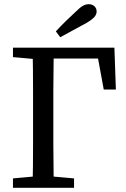

<svg xmlns="http://www.w3.org/2000/svg" viewBox="-20 -898 603 918"><path d="M135 0Q137 -51 137.5 -102.5Q138 -154 138 -206Q138 -258 138 -310V-359Q138 -411 138 -463Q138 -515 137.5 -567Q137 -619 135 -670H237Q237 -620 236 -568Q235 -516 235 -464Q235 -412 235 -359V-310Q235 -258 235 -206.5Q235 -155 236 -103.5Q237 -52 237 0ZM185 -618V-670H527L534 -470H476L440 -666L490 -618ZM42 0V-45L174 -57H200L334 -45V0ZM42 -625V-670H185V-613H174ZM247 -748Q270 -773 293.5 -796Q317 -819 341 -841Q362 -862 376 -870Q390 -878 404 -878Q420 -878 431 -868.5Q442 -859 442 -843Q442 -829 431 -816.5Q420 -804 393 -788Q362 -771 330.5 -754Q299 -737 268 -720Z"/></svg>

Font: Source Serif 4 18pt
Style: Regular
Weight: 400
Designer: Frank Grießhammer
Foundry: Adobe Systems Incorporated
Version: Version 4.004;hotconv 1.0.116;makeotfexe 2.5.65601